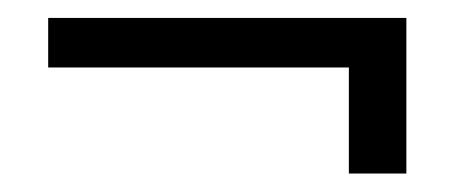

<svg xmlns="http://www.w3.org/2000/svg" viewBox="-20 -302 511 212"><path d="M428.7 -110.4V-282.2H33.2V-227.5H365.2V-110.4Z"/></svg>

Font: Yaldevi Colombo
Style: Regular
Weight: 400
Designer: Sol Matas, Denzil Rajitha, Kosala Senevirathne and Pathum Egodawatta
Foundry: Mooniak
Version: Version 1.020 ; ttfautohint (v1.6)